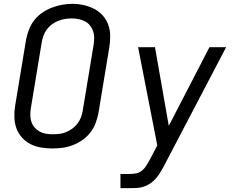

<svg xmlns="http://www.w3.org/2000/svg" viewBox="-20 -766 1240 1001"><path d="M253 8Q223 8 193.5 3Q164 -2 138.5 -15Q113 -28 94 -49.5Q75 -71 65.5 -97.5Q56 -124 55 -154.5Q54 -185 59 -215L116 -560Q121 -586 131 -612Q141 -638 158.5 -660.5Q176 -683 200 -699.5Q224 -716 250 -726Q276 -736 303 -741Q330 -746 357 -746Q387 -746 416 -739.5Q445 -733 470.5 -720Q496 -707 515 -686Q534 -665 544 -638Q554 -611 554.5 -580.5Q555 -550 550 -520L493 -175Q488 -149 478 -123Q468 -97 450.5 -74.5Q433 -52 409 -35.5Q385 -19 359 -9Q333 1 306 4.5Q279 8 253 8ZM254 -66Q272 -66 289.5 -68Q307 -70 324 -77Q341 -84 356.5 -95Q372 -106 383.5 -121Q395 -136 401.5 -153Q408 -170 411 -187L468 -532Q471 -551 471 -569Q471 -587 465.5 -603.5Q460 -620 449 -633.5Q438 -647 422.5 -655Q407 -663 389.5 -666.5Q372 -670 353 -670Q335 -670 318 -667Q301 -664 284 -657.5Q267 -651 251.5 -639.5Q236 -628 225 -613.5Q214 -599 207.5 -582Q201 -565 198 -548L141 -203Q138 -185 138 -166.5Q138 -148 143.5 -131.5Q149 -115 160 -102Q171 -89 186 -80.5Q201 -72 218.5 -69Q236 -66 254 -66ZM608 215V141H657Q674 141 691 137.5Q708 134 721.5 122.5Q735 111 744 95.5Q753 80 762 65L800 -8L700 -520H788L860 -110L1072 -520H1159L835 99Q826 116 816 132.5Q806 149 793 164Q780 179 764 190Q748 201 730 207Q712 213 693.5 214Q675 215 657 215Z"/></svg>

Font: Zed Sans Extended
Style: Italic
Weight: 400
Width: 7
Italic angle: -9°
Designer: Belleve Invis
Foundry: Belleve Invis
Version: Version 1.0.0; ttfautohint (v1.8.4)